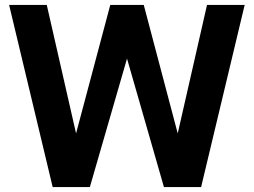

<svg xmlns="http://www.w3.org/2000/svg" viewBox="-20 -760 1031 780"><path d="M194 0 17 -740H170L289 -218L428 -740H564L702 -218L821 -740H974L797 0H646L496 -522L345 0Z"/></svg>

Font: Exo Thin
Style: Bold
Weight: 700
Version: Version 2.000